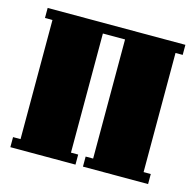

<svg xmlns="http://www.w3.org/2000/svg" viewBox="-80 -583 680 666"><g transform="rotate(15 259.5 -250.0)"><path d="M481 -36.1H506.8V0H272.9V-36.1H299.8V-463.9H220.2V-36.1H246.1V0H12.2V-36.1H39.1V-463.9H12.2V-500H506.8V-463.9H481Z"/></g></svg>

Font: Lletraferida
Style: Heavy
Weight: 900
Designer: Josep Patau Bellart
Foundry: Josep Patau Bellart
Version: Version 1.000